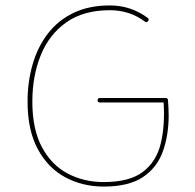

<svg xmlns="http://www.w3.org/2000/svg" viewBox="-20 -686 718 707"><path d="M339.4 -316.9Q339.4 -325.2 348.1 -325.2H590.3Q597.7 -325.2 598.6 -317.4Q599.6 -303.2 600.3 -289.6Q601.1 -275.9 601.1 -262.2Q601.1 -187 579.3 -127.4Q557.6 -67.9 505.6 -33.4Q453.6 1 361.8 1Q284.2 1 220.7 -33Q157.2 -66.9 119.4 -136.5Q81.5 -206.1 81.5 -312Q81.5 -384.3 99.9 -448.2Q118.2 -512.2 155.5 -561.3Q192.9 -610.4 250 -638.2Q307.1 -666 384.8 -666Q461.9 -666 523.9 -620.1Q530.3 -615.2 525.4 -608.4Q520 -601.6 513.7 -606.4Q457.5 -648.4 384.8 -648.4Q287.1 -648.4 223.9 -603.5Q160.6 -558.6 129.9 -482.2Q99.1 -405.8 99.1 -312Q99.1 -210 134.3 -144.3Q169.4 -78.6 229 -47.1Q288.6 -15.6 361.8 -15.6Q457 -15.6 506.3 -53.2Q555.7 -90.8 571.8 -157Q587.9 -223.1 582.5 -308.6H348.1Q339.4 -308.6 339.4 -316.9Z"/></svg>

Font: Mikhak-DS1-FD Thin
Style: Regular
Weight: 100
Designer: Amin Abedi
Version: Version 3.2